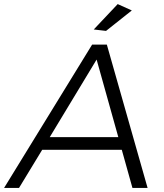

<svg xmlns="http://www.w3.org/2000/svg" viewBox="-67 -918 799 938"><path d="M580 0 528 -186H139L26 0H-47L383 -700H455L654 0ZM176 -248H511L405 -627ZM508 -898 577 -867 451 -767 391 -774Z"/></svg>

Font: Gontserrat Light
Style: Italic
Weight: 300
Italic angle: -11.3°
Designer: Julieta Ulanovsky
Foundry: Julieta Ulanovsky
Version: Version 6.001